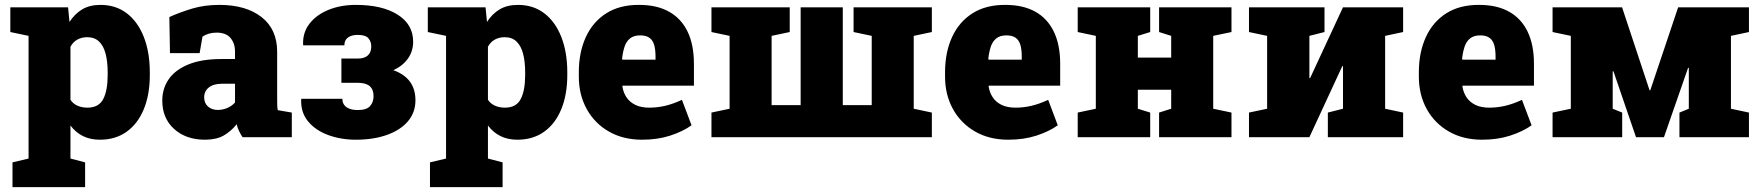

<svg xmlns="http://www.w3.org/2000/svg" viewBox="-20 -558 7166 781"><path d="M30.8 203.1V102.5L96.2 86.9V-412.1L22 -427.7V-528.3H256.8L262.7 -468.8Q284.2 -502 314.5 -520Q344.7 -538.1 388.7 -538.1Q451.2 -538.1 496.1 -503.7Q541 -469.2 565.2 -407.2Q589.4 -345.2 589.4 -263.2V-252.9Q589.4 -173.8 565.2 -114.5Q541 -55.2 495.6 -22.5Q450.2 10.3 386.2 10.3Q347.2 10.3 317.6 -4.4Q288.1 -19 266.6 -47.4V86.9L326.2 102.5V203.1ZM335.4 -120.1Q381.8 -120.1 399.9 -155Q418 -189.9 418 -252.9V-263.2Q418 -306.6 409.7 -338.9Q401.4 -371.1 383.1 -388.9Q364.7 -406.7 334.5 -406.7Q312.5 -406.7 294.7 -397Q276.9 -387.2 266.6 -367.7V-152.3Q276.9 -136.2 294.9 -128.2Q313 -120.1 335.4 -120.1Z M813.5 10.3Q736.8 10.3 688.5 -33.2Q640.1 -76.7 640.1 -148.9Q640.1 -198.2 666.7 -236.3Q693.4 -274.4 746.8 -296.1Q800.3 -317.9 880.9 -317.9H936V-349.1Q936 -380.9 918 -403.1Q899.9 -425.3 860.8 -425.3Q844.2 -425.3 829.8 -421.1Q815.4 -417 803.7 -409.2L792 -341.8H671.4L668.9 -488.8Q713.9 -508.8 762.9 -523.4Q812 -538.1 872.6 -538.1Q980.5 -538.1 1043.9 -488.5Q1107.4 -439 1107.4 -347.2V-152.3Q1107.4 -141.1 1107.7 -130.4Q1107.9 -119.6 1109.9 -109.9L1167 -100.1V0H966.8Q960.4 -8.8 953.1 -23.4Q945.8 -38.1 942.9 -52.7Q918.9 -22.9 889.2 -6.3Q859.4 10.3 813.5 10.3ZM866.2 -110.8Q884.8 -110.8 903.6 -118.4Q922.4 -126 936 -141.1V-217.3H882.8Q848.1 -217.3 829.3 -202.1Q810.5 -187 810.5 -162.1Q810.5 -138.2 826.2 -124.5Q841.8 -110.8 866.2 -110.8Z M1427.7 10.3Q1366.2 10.3 1314.7 -8.8Q1263.2 -27.8 1233.2 -64.2Q1203.1 -100.6 1205.1 -153.3L1205.6 -156.2H1372.6Q1372.6 -142.1 1379.6 -131.8Q1386.7 -121.6 1400.9 -116Q1415 -110.4 1435.5 -110.4Q1471.2 -110.4 1485.4 -126.5Q1499.5 -142.6 1499.5 -167Q1499.5 -194.3 1483.6 -207.8Q1467.8 -221.2 1435.1 -221.2H1368.7V-319.8H1435.1Q1462.4 -319.8 1476.3 -332.5Q1490.2 -345.2 1490.2 -369.1Q1490.2 -388.2 1478.8 -402.1Q1467.3 -416 1435.5 -416Q1418.9 -416 1406.7 -411.4Q1394.5 -406.7 1387.7 -397.5Q1380.9 -388.2 1380.9 -373.5H1213.9L1212.9 -376.5Q1210.9 -425.3 1238.8 -461.4Q1266.6 -497.6 1315.9 -517.8Q1365.2 -538.1 1427.7 -538.1Q1534.7 -538.1 1597.7 -498.3Q1660.6 -458.5 1660.6 -388.2Q1660.6 -349.6 1639.2 -319.6Q1617.7 -289.6 1580.1 -272.5Q1669.9 -240.2 1669.9 -150.4Q1669.9 -100.6 1639.4 -64.7Q1608.9 -28.8 1554.2 -9.3Q1499.5 10.3 1427.7 10.3Z M1729 203.1V102.5L1794.4 86.9V-412.1L1720.2 -427.7V-528.3H1955.1L1960.9 -468.8Q1982.4 -502 2012.7 -520Q2043 -538.1 2086.9 -538.1Q2149.4 -538.1 2194.3 -503.7Q2239.3 -469.2 2263.4 -407.2Q2287.6 -345.2 2287.6 -263.2V-252.9Q2287.6 -173.8 2263.4 -114.5Q2239.3 -55.2 2193.8 -22.5Q2148.4 10.3 2084.5 10.3Q2045.4 10.3 2015.9 -4.4Q1986.3 -19 1964.8 -47.4V86.9L2024.4 102.5V203.1ZM2033.7 -120.1Q2080.1 -120.1 2098.1 -155Q2116.2 -189.9 2116.2 -252.9V-263.2Q2116.2 -306.6 2107.9 -338.9Q2099.6 -371.1 2081.3 -388.9Q2063 -406.7 2032.7 -406.7Q2010.7 -406.7 1992.9 -397Q1975.1 -387.2 1964.8 -367.7V-152.3Q1975.1 -136.2 1993.2 -128.2Q2011.2 -120.1 2033.7 -120.1Z M2591.8 10.3Q2514.2 10.3 2456.3 -23.2Q2398.4 -56.6 2366.5 -114.7Q2334.5 -172.9 2334.5 -246.1V-264.2Q2334.5 -344.7 2362.8 -406.7Q2391.1 -468.8 2445.8 -503.7Q2500.5 -538.6 2580.1 -538.1Q2651.9 -538.1 2701.4 -510.5Q2751 -482.9 2776.9 -429.4Q2802.7 -376 2802.7 -297.9V-209.5H2512.2L2511.7 -206.1Q2515.6 -181.2 2528.6 -161.9Q2541.5 -142.6 2564.5 -131.3Q2587.4 -120.1 2621.1 -120.1Q2654.3 -120.1 2686.3 -127.7Q2718.3 -135.3 2753.9 -151.9L2793 -48.3Q2757.3 -22.9 2706.1 -6.3Q2654.8 10.3 2591.8 10.3ZM2512.2 -315.4H2646.5V-328.1Q2646.5 -356.4 2640.9 -375.5Q2635.3 -394.5 2621.6 -404.3Q2607.9 -414.1 2584 -414.1Q2558.1 -414.1 2542.7 -401.6Q2527.3 -389.2 2520.3 -367.4Q2513.2 -345.7 2510.3 -317.9Z M2874 0V-100.1L2947.8 -115.7V-412.1L2874 -427.7V-528.3H3118.7H3192.4V-427.7L3118.7 -412.1V-130.4H3236.8V-528.3H3408.2V-130.4H3525.9V-412.1L3452.1 -427.7V-528.3H3696.8H3770.5V-427.7L3696.8 -412.1V-115.7L3770.5 -100.1V0Z M4081.5 10.3Q4003.9 10.3 3946 -23.2Q3888.2 -56.6 3856.2 -114.7Q3824.2 -172.9 3824.2 -246.1V-264.2Q3824.2 -344.7 3852.5 -406.7Q3880.9 -468.8 3935.5 -503.7Q3990.2 -538.6 4069.8 -538.1Q4141.6 -538.1 4191.2 -510.5Q4240.7 -482.9 4266.6 -429.4Q4292.5 -376 4292.5 -297.9V-209.5H4002L4001.5 -206.1Q4005.4 -181.2 4018.3 -161.9Q4031.2 -142.6 4054.2 -131.3Q4077.1 -120.1 4110.8 -120.1Q4144 -120.1 4176 -127.7Q4208 -135.3 4243.7 -151.9L4282.7 -48.3Q4247.1 -22.9 4195.8 -6.3Q4144.5 10.3 4081.5 10.3ZM4002 -315.4H4136.2V-328.1Q4136.2 -356.4 4130.6 -375.5Q4125 -394.5 4111.3 -404.3Q4097.7 -414.1 4073.7 -414.1Q4047.9 -414.1 4032.5 -401.6Q4017.1 -389.2 4010 -367.4Q4002.9 -345.7 4000 -317.9Z M4363.8 0V-100.1L4437.5 -115.7V-412.1L4363.8 -427.7V-528.3H4658.7V-427.7L4608.4 -412.1V-323.7H4744.1V-412.1L4694.8 -427.7V-528.3H4744.1H4915H4989.3V-427.7L4915 -412.1V-115.7L4989.3 -100.1V0H4694.8V-100.1L4744.1 -115.7V-192.9H4608.4V-115.7L4658.7 -100.1V0Z M5060.5 0V-100.1L5134.3 -115.7V-412.1L5060.5 -427.7V-528.3H5306.2H5367.7V-427.7L5306.2 -412.1V-240.7L5309.1 -240.2L5442.9 -528.3H5614.3H5687.5V-427.7L5614.3 -412.1V-115.7L5687.5 -100.1V0H5381.3V-100.1L5442.9 -115.7V-288.6H5439.9L5306.2 0Z M6008.8 10.3Q5931.2 10.3 5873.3 -23.2Q5815.4 -56.6 5783.4 -114.7Q5751.5 -172.9 5751.5 -246.1V-264.2Q5751.5 -344.7 5779.8 -406.7Q5808.1 -468.8 5862.8 -503.7Q5917.5 -538.6 5997.1 -538.1Q6068.8 -538.1 6118.4 -510.5Q6168 -482.9 6193.8 -429.4Q6219.7 -376 6219.7 -297.9V-209.5H5929.2L5928.7 -206.1Q5932.6 -181.2 5945.6 -161.9Q5958.5 -142.6 5981.4 -131.3Q6004.4 -120.1 6038.1 -120.1Q6071.3 -120.1 6103.3 -127.7Q6135.3 -135.3 6170.9 -151.9L6210 -48.3Q6174.3 -22.9 6123 -6.3Q6071.8 10.3 6008.8 10.3ZM5929.2 -315.4H6063.5V-328.1Q6063.5 -356.4 6057.9 -375.5Q6052.2 -394.5 6038.6 -404.3Q6024.9 -414.1 6001 -414.1Q5975.1 -414.1 5959.7 -401.6Q5944.3 -389.2 5937.3 -367.4Q5930.2 -345.7 5927.2 -317.9Z M6295.4 0V-100.1L6369.6 -115.7V-412.1L6295.4 -427.7V-528.3H6369.6H6578.1L6689.9 -190.9H6692.9L6806.2 -528.3H7021H7094.2V-427.7L7021 -412.1V-115.7L7094.2 -100.1V0H6811.5V-100.1L6849.6 -115.7V-282.2H6846.7L6748.5 0H6634.8L6543 -268.1L6540 -267.6V-115.7L6578.6 -100.1V0Z"/></svg>

Font: Roboto Slab LO Black
Style: Regular
Weight: 900
Designer: Google
Version: Version 2.000